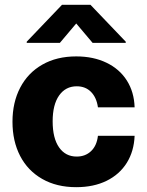

<svg xmlns="http://www.w3.org/2000/svg" viewBox="-20 -773 615 803"><path d="M32.2 -263.7Q32.2 -344.7 64.5 -406.5Q96.7 -468.3 157 -502.7Q217.3 -537.1 298.8 -537.1Q370.6 -537.1 425.3 -510.7Q480 -484.4 510.5 -436.3Q541 -388.2 543 -324.2H389.6Q383.8 -365.2 360.6 -388.7Q337.4 -412.1 300.8 -412.1Q254.4 -412.1 227.3 -373.8Q200.2 -335.4 200.2 -265.6Q200.2 -194.8 227.1 -156.5Q253.9 -118.2 300.8 -118.2Q336.9 -118.2 360.8 -140.9Q384.8 -163.6 389.6 -205.1H543Q540.5 -140.6 510.3 -92Q480 -43.5 425.8 -16.8Q371.6 9.8 298.8 9.8Q216.8 9.8 156.5 -24.7Q96.2 -59.1 64.2 -120.8Q32.2 -182.6 32.2 -263.7ZM298.8 -674.8 230.5 -593.8H91.8V-598.6L239.3 -752.9H358.4L505.9 -598.6V-593.8H367.2Z"/></svg>

Font: Pretendard JP ExtraBold
Style: Regular
Weight: 800
Designer: Base glyphs from Inter by Rasmus Andersson; Hangeul glyphs from Noto Sans CJK(Source Han Sans) by Jang Soo-young and Kan
Foundry: Kil Hyung-jin
Version: Version 1.309